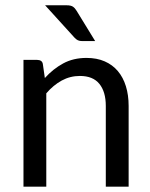

<svg xmlns="http://www.w3.org/2000/svg" viewBox="-20 -703 565 723"><path d="M68.4 0ZM68.4 0V-477.5H119.6Q128.9 -477.5 134.8 -473.4Q140.6 -469.2 141.6 -460L148.9 -409.2Q179.7 -443.4 217.8 -464.1Q255.9 -484.9 305.7 -484.9Q344.7 -484.9 374.3 -471.9Q403.8 -459 423.8 -435.3Q443.8 -411.6 454.1 -378.2Q464.4 -344.7 464.4 -304.2V0H378.4V-304.2Q378.4 -357.4 354.2 -387.2Q330.1 -417 280.8 -417Q244.1 -417 212.4 -399.7Q180.7 -382.3 154.3 -351.6V0ZM231 -683.1Q246.6 -683.1 254.4 -678Q262.2 -672.9 268.6 -662.1L338.4 -548.3H289.6Q279.8 -548.3 273.4 -551.3Q267.1 -554.2 260.3 -561.5L149.9 -683.1Z"/></svg>

Font: Carlito
Style: Regular
Weight: 400
Designer: Lukasz Dziedzic
Foundry: tyPoland Lukasz Dziedzic
Version: Version 1.103; Beta1; all basic design good, some composites